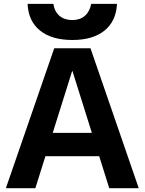

<svg xmlns="http://www.w3.org/2000/svg" viewBox="-20 -982 755 1002"><path d="M10.7 0 263 -730H452.3L704 0H550.1L358.3 -610.7H356.3L164.6 0ZM157.7 -167V-288.7H557.7V-167ZM357.3 -773.3Q250.3 -773.3 189.2 -822.3Q128 -871.3 124 -961.7H258.6Q264.6 -921.3 290.6 -899.3Q316.7 -877.3 357.3 -877.3Q397.3 -877.3 422.8 -899.3Q448.3 -921.3 456 -961.7H590.6Q586 -871.3 525.3 -822.3Q464.6 -773.3 357.3 -773.3Z"/></svg>

Font: M PLUS 2 Thin
Style: Regular
Weight: 100
Designer: Coji Morishita
Foundry: UNDERFOREST DESIGN
Version: Version 1.001